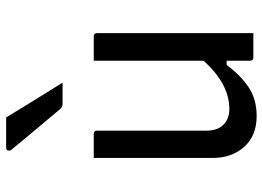

<svg xmlns="http://www.w3.org/2000/svg" viewBox="-138 -726 875 640"><g transform="rotate(-90 300.0 -406.5)"><path d="M173 -532Q184 -532 184 -521V-157Q184 -119 204 -99.5Q224 -80 256 -80Q340 -80 417 -166V-532H498Q509 -532 509 -521V0H428Q417 0 417 -11V-89H403Q369 -43 329 -16Q289 11 233 11Q167 11 130 -30.5Q93 -72 93 -136V-532ZM228 -824Q257 -776 286.5 -728.5Q316 -681 344 -636H273Q262 -636 256 -644Q228 -678 206.5 -703Q185 -728 165 -752.5Q145 -777 120 -807Q116 -812 118 -818Q120 -824 127 -824Z"/></g></svg>

Font: Recursive Mn Lnr St
Style: Regular
Weight: 400
Monospace: yes
Version: Version 1.079;hotconv 1.0.112;makeotfexe 2.5.65598; ttfautoh